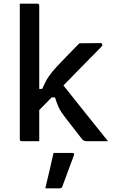

<svg xmlns="http://www.w3.org/2000/svg" viewBox="-20 -770 640 1047"><path d="M194 0H99Q88 0 88 -11V-750H183Q194 -750 194 -739V-285H210Q227 -325 244.5 -351Q262 -377 288 -405Q311 -430 342.5 -462Q374 -494 413 -534L528 -535Q538 -535 538 -525Q538 -523 537 -520.5Q536 -518 530 -512Q476 -457 425 -405.5Q374 -354 326 -304Q387 -227 447 -152Q507 -77 569 0H453Q435 0 427 -12Q422 -19 406.5 -38Q391 -57 372.5 -82Q354 -107 336 -129Q311 -161 300 -184.5Q289 -208 280 -239H262Q245 -222 228 -204.5Q211 -187 194 -170ZM272 64H373Q388 64 383 77Q367 120 352 160.5Q337 201 320 247Q319 251 315.5 254Q312 257 305 257H227Q239 207 250.5 158Q262 109 272 64Z"/></svg>

Font: Recursive Sn Lnr St Med
Style: Regular
Weight: 500
Version: Version 1.085;hotconv 1.1.0;makeotfexe 2.6.0; ttfautohint (v